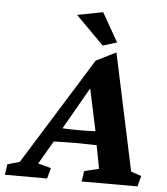

<svg xmlns="http://www.w3.org/2000/svg" viewBox="-99 -814 748 862"><g transform="rotate(5 275.0 -383.0)"><path d="M-44.9 0 -38.1 -47.9 16.6 -63.5 316.4 -545.9 406.2 -590.8 518.6 -63.5 565.4 -47.9 552.7 0H300.8L308.6 -47.9L374 -63.5L349.6 -190.4L344.7 -223.6L294.9 -457L320.3 -450.2L192.4 -226.6L177.7 -197.3L99.6 -63.5L158.2 -47.9L145.5 0ZM144.5 -167 159.2 -232.4Q178.7 -231.4 204.6 -230Q230.5 -228.5 271.5 -228.5Q311.5 -228.5 338.9 -230Q366.2 -231.4 384.8 -232.4L371.1 -168Q351.6 -168 324.7 -168.9Q297.9 -169.9 257.8 -169.9Q217.8 -169.9 191.4 -168.9Q165 -168 144.5 -167ZM341.8 -616.2 215.8 -743.2 331.1 -765.6 405.3 -635.7Z"/></g></svg>

Font: Crimson Pro
Style: Bold Italic
Weight: 700
Italic angle: -12°
Designer: Jacques Le Bailly
Foundry: Baron von Fonthausen
Version: Version 1.003